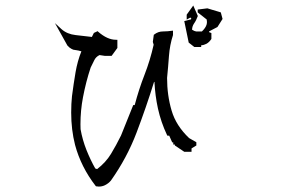

<svg xmlns="http://www.w3.org/2000/svg" viewBox="-20 -731 1040 698"><path d="M238.8 -321.8Q238.8 -354.5 241.7 -381.3Q247.6 -426.8 254.6 -468Q261.7 -509.3 275.9 -544.4Q264.2 -547.9 257.1 -548.6Q250 -549.3 246.6 -550.3Q243.2 -551.3 240.2 -553.2Q232.4 -557.1 225.1 -565.4L179.7 -647L203.6 -625Q224.1 -606.9 254.9 -603.5Q285.6 -600.1 314 -596.7L321.3 -611.3L335 -617.7L337.4 -615.2Q370.6 -586.4 401.4 -586.4H406.7V-558.6V-556.6L385.7 -527.8H361.8L341.8 -530.8Q328.6 -524.4 322.8 -512.2Q315.4 -498 309.6 -485.4Q292.5 -434.1 281.7 -377.4Q272.5 -329.6 272.5 -279.3Q272.5 -270.5 272.9 -261.2Q279.8 -222.2 294.4 -185.5Q309.1 -148.9 326.2 -118.7L333 -116.2Q364.7 -140.6 383.5 -171.6Q402.3 -202.6 419.9 -238.3L464.4 -349.1H467.8H469.7Q484.9 -406.7 505.4 -459.2Q525.9 -511.7 538.6 -568.4L535.6 -578.6L539.1 -604.5Q547.9 -611.3 555.9 -614Q564 -616.7 572.8 -616.7Q588.4 -616.7 608.9 -619.6V-603.5Q597.2 -567.4 594.2 -527.1Q591.3 -486.8 587.4 -447.8Q587.4 -384.3 604 -328.6Q620.1 -273.9 667.5 -229L693.8 -213.9V-202.1L676.3 -191.4V-179.2H651.4H649.9L615.7 -202.1V-205.6H609.9V-213.4H606L595.2 -237.8H588.4L586.9 -240.7Q565.4 -286.1 554.2 -336.4Q543.9 -383.8 541.5 -433.1H540Q511.2 -340.3 476.3 -248.5Q441.4 -156.7 383.3 -74.7Q374.5 -64 361.3 -57.6Q351.1 -52.7 339.4 -52.7Q335.4 -52.7 329.1 -53.7L327.6 -55.2Q274.4 -124 252.9 -204.1Q238.8 -259.3 238.8 -321.8ZM658.7 -659.7V-675.8V-677.7L682.6 -710.9L699.2 -672.9Q693.4 -656.7 685.1 -645Q678.7 -635.7 678.2 -623Q687.5 -617.2 692.9 -616.7H713.9Q723.6 -625.5 729 -636.2Q732.4 -643.1 732.4 -650.9Q732.4 -655.3 731.4 -660.2L698.7 -686V-696.3L733.9 -700.7L782.7 -686L789.1 -662.1L770.5 -632.8L740.7 -617.2L739.7 -614.3L748.5 -610.8V-589.4Q744.6 -583.5 740.2 -579.1Q735.8 -574.7 730.5 -571.8Q721.2 -566.9 711.4 -566.4V-560.1H686.5L666 -576.2L649.9 -654.3L674.3 -660.6L675.3 -665.5L671.4 -667Z"/></svg>

Font: Bakudai
Style: Medium
Weight: 500
Version: Version 1.48